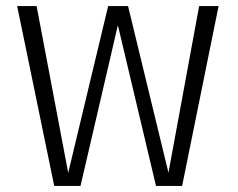

<svg xmlns="http://www.w3.org/2000/svg" viewBox="-20 -612 784 632"><path d="M158.5 0H245L368 -529L493.5 0H579.5L699.5 -592H635.5L534.5 -43.5L401.5 -592H336L204.5 -43L100.5 -592H36.5Z"/></svg>

Font: Anybody Light
Style: Regular
Weight: 300
Designer: Tyler Finck
Foundry: Etcetera Type Company
Version: Version 1.111; ttfautohint (v1.8.4)